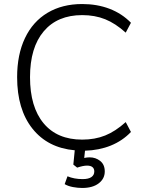

<svg xmlns="http://www.w3.org/2000/svg" viewBox="-20 -740 724 953"><path d="M604 -134 630 -85Q588 -41 530 -17.5Q472 6 402 8L398 44Q412 41 425 41Q455 41 477.5 59Q500 77 500 111Q500 147 470 170Q440 193 388 193Q366 193 342 188.5Q318 184 301 174L315 135Q348 149 390 149Q419 149 433.5 139Q448 129 448 111Q448 97 439 89.5Q430 82 412 82Q393 82 363 92L344 77L351 6Q217 -6 141 -101.5Q65 -197 65 -357Q65 -469 104 -551Q143 -633 216 -676.5Q289 -720 388 -720Q462 -720 523.5 -696.5Q585 -673 630 -627L604 -578Q553 -624 502 -644.5Q451 -665 388 -665Q265 -665 197 -584.5Q129 -504 129 -357Q129 -209 196.5 -128Q264 -47 388 -47Q451 -47 502 -67.5Q553 -88 604 -134Z"/></svg>

Font: Muli Light
Style: Regular
Weight: 300
Designer: Vernon Adams
Foundry: Vernon Adams
Version: Version 2.100